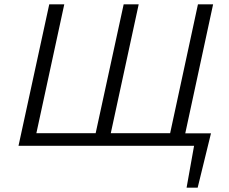

<svg xmlns="http://www.w3.org/2000/svg" viewBox="-20 -678 1063 893"><path d="M819.9 0 832.3 -58H961.8L919.9 0ZM847.8 195 893 -58H961.3L899.3 195ZM66.1 0 209.1 -658H279L136.5 0ZM412.2 0 555.2 -658H625.1L482.6 0ZM758.7 0 900.7 -658H971.2L829.2 0ZM87.6 0 100 -58.5H819.5L806.6 0Z"/></svg>

Font: Ysabeau
Style: Bold Italic
Weight: 700
Italic angle: -12°
Designer: Christian Thalmann (Catharsis Fonts)
Version: Version 2.002